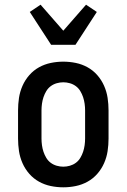

<svg xmlns="http://www.w3.org/2000/svg" viewBox="-20 -791 540 819"><path d="M250 8Q223 8 196.5 2.5Q170 -3 146.5 -16Q123 -29 105 -49.5Q87 -70 76 -95Q65 -120 61 -146.5Q57 -173 57 -200V-320Q57 -347 61 -373.5Q65 -400 76 -425Q87 -450 105 -470.5Q123 -491 146.5 -504Q170 -517 196.5 -522.5Q223 -528 250 -528Q277 -528 303.5 -522.5Q330 -517 353.5 -504Q377 -491 395 -470.5Q413 -450 424 -425Q435 -400 439 -373.5Q443 -347 443 -320V-200Q443 -173 439 -146.5Q435 -120 424 -95Q413 -70 395 -49.5Q377 -29 353.5 -16Q330 -3 303.5 2.5Q277 8 250 8ZM250 -80Q264 -80 278 -84Q292 -88 303.5 -96.5Q315 -105 322.5 -117.5Q330 -130 334.5 -143.5Q339 -157 341 -171.5Q343 -186 343 -200V-320Q343 -334 341 -348.5Q339 -363 334.5 -376.5Q330 -390 322.5 -402.5Q315 -415 303.5 -423.5Q292 -432 278 -436Q264 -440 250 -440Q236 -440 222 -436Q208 -432 196.5 -423.5Q185 -415 177.5 -402.5Q170 -390 165.5 -376.5Q161 -363 159 -348.5Q157 -334 157 -320V-200Q157 -186 159 -171.5Q161 -157 165.5 -143.5Q170 -130 177.5 -117.5Q185 -105 196.5 -96.5Q208 -88 222 -84Q236 -80 250 -80ZM198 -600 107 -740 153 -771 250 -660 347 -771 393 -740 302 -600Z"/></svg>

Font: Iosevka Curly Slab Semibold
Style: Regular
Weight: 600
Monospace: yes
Designer: Belleve Invis
Foundry: Belleve Invis
Version: Version 22.1.2; ttfautohint (v1.8.4)